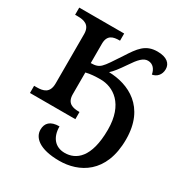

<svg xmlns="http://www.w3.org/2000/svg" viewBox="-181 -673 987 1044"><g transform="rotate(30 312.5 -151.0)"><path d="M340 240C461 240 597 172 597 -42C597 -246 457 -310 334 -313C353 -330 371 -353 401 -397C435 -448 458 -473 487 -473C519 -473 537 -448 542 -418C569 -422 593 -444 593 -481C593 -516 566 -542 507 -542C432 -542 402 -498 357 -428C323 -377 302 -343 285 -327C270 -312 253 -306 223 -306V-427C223 -483 258 -491 297 -491H300V-536H18V-491H34C74 -491 113 -482 113 -424V-115C113 -54 75 -45 34 -45H18V0H303V-45H301C261 -45 223 -53 223 -111V-247C250 -254 282 -256 314 -256C394 -256 485 -200 485 -39C485 138 414 188 344 188C283 188 248 145 248 77C191 77 167 103 167 144C167 193 214 240 340 240Z"/></g></svg>

Font: Noto Serif Medium
Style: Regular
Weight: 500
Designer: Monotype Design Team
Foundry: Monotype Imaging Inc.
Version: Version 2.013